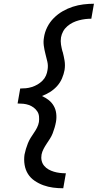

<svg xmlns="http://www.w3.org/2000/svg" viewBox="-20 -853 540 1026"><path d="M318 153Q290 153 263.5 149.5Q237 146 212 137Q187 128 165 113Q143 98 129.5 76.5Q116 55 111.5 28Q107 1 111 -27Q114 -42 118.5 -57Q123 -72 129 -87Q135 -102 143.5 -116Q152 -130 161.5 -143.5Q171 -157 178 -171Q185 -185 188 -201Q190 -216 188.5 -231Q187 -246 179 -258Q171 -270 159.5 -278.5Q148 -287 134 -292Q120 -297 104.5 -298.5Q89 -300 74 -300L88 -380Q103 -380 118.5 -381.5Q134 -383 150 -388Q166 -393 180.5 -401.5Q195 -410 207 -422Q219 -434 225.5 -449Q232 -464 234 -479Q238 -502 233 -523.5Q228 -545 222.5 -566Q217 -587 214 -609Q211 -631 215 -653Q219 -681 232.5 -708Q246 -735 267.5 -756.5Q289 -778 315 -793Q341 -808 369 -817Q397 -826 425.5 -829.5Q454 -833 482 -833L468 -753Q452 -753 435.5 -751Q419 -749 402 -744.5Q385 -740 369.5 -732.5Q354 -725 340 -713Q326 -701 317.5 -685.5Q309 -670 306 -653Q303 -633 306 -614.5Q309 -596 314 -577H315V-576Q321 -553 325 -529Q329 -505 325 -479Q321 -457 311.5 -434.5Q302 -412 285.5 -393.5Q269 -375 247.5 -361.5Q226 -348 204 -340Q224 -331 240.5 -318Q257 -305 267.5 -286.5Q278 -268 280.5 -245.5Q283 -223 279 -201Q276 -185 271.5 -170Q267 -155 261.5 -140.5Q256 -126 247 -112Q238 -98 229 -84.5Q220 -71 212.5 -56.5Q205 -42 202 -27Q199 -10 202.5 5.5Q206 21 216 33Q226 45 239.5 52.5Q253 60 268 64.5Q283 69 299.5 71Q316 73 332 73Z"/></svg>

Font: Iosevka Curly Medium
Style: Italic
Weight: 500
Italic angle: -9°
Monospace: yes
Designer: Belleve Invis
Foundry: Belleve Invis
Version: Version 22.1.2; ttfautohint (v1.8.4)